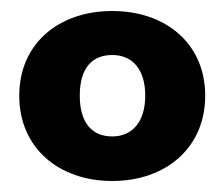

<svg xmlns="http://www.w3.org/2000/svg" viewBox="-20 -736 408 349"><path d="M184 -407C281 -407 353 -467 353 -562C353 -657 281 -716 184 -716C87 -716 15 -657 15 -562C15 -467 87 -407 184 -407ZM184 -488C148 -488 125 -512 125 -562C125 -613 148 -636 184 -636C220 -636 244 -611 244 -562C244 -514 220 -488 184 -488Z"/></svg>

Font: SN Pro Heavy
Style: Regular
Weight: 800
Designer: Tobias Whetton
Foundry: Supernotes
Version: Version 1.001;Glyphs 3.2 (3249)